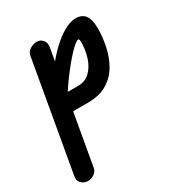

<svg xmlns="http://www.w3.org/2000/svg" viewBox="-217 -454 788 857"><g transform="rotate(-30 176.5 -25.5)"><path d="M-13 303Q-33 303 -46.5 289.5Q-60 276 -56 254L43 -310Q46 -329 63.5 -339.5Q81 -350 98 -350Q118 -350 129.5 -335Q141 -320 137 -299L38 263Q35 282 19.5 292.5Q4 303 -13 303ZM365 -265Q365 -222 355.5 -175.5Q346 -129 323.5 -89Q301 -49 261 -24.5Q221 0 161 0H54V-87H161Q197 -87 221 -110Q245 -133 257.5 -170.5Q270 -208 270 -251Q270 -255 269 -260.5Q268 -266 264 -266Q256 -266 239 -251Q222 -236 200.5 -211.5Q179 -187 156.5 -157.5Q134 -128 114 -98Q94 -68 81 -42H29Q36 -83 57 -126.5Q78 -170 108 -210.5Q138 -251 172 -283.5Q206 -316 239.5 -335Q273 -354 301 -354Q333 -354 349 -333Q365 -312 365 -265Z"/></g></svg>

Font: Edu QLD Beginners
Style: Regular
Weight: 400
Designer: Tina and Corey Anderson
Foundry: Google for Education
Version: Version 1.001